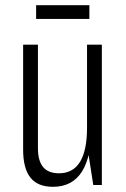

<svg xmlns="http://www.w3.org/2000/svg" viewBox="-20 -712 486 739"><path d="M126 -142Q126 -93 146 -69Q166 -45 207 -45Q261 -45 288 -89Q315 -133 315 -221L333 -289V-229Q333 -112 296 -52.5Q259 7 184 7Q125 7 97 -28.5Q69 -64 69 -136V-540H126ZM372 0H339L315 -154V-540H372ZM324 -692V-639H119V-692Z"/></svg>

Font: Pathway Extreme Condensed Thin
Style: Regular
Weight: 250
Width: 3
Version: Version 1.001;gftools[0.9.26]